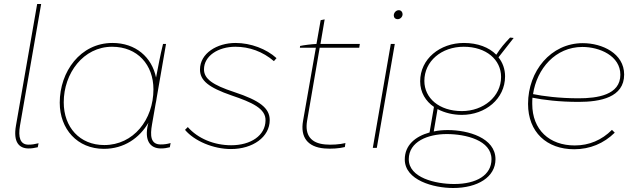

<svg xmlns="http://www.w3.org/2000/svg" viewBox="-20 -740 3194 961"><path d="M123 3C140 3 150 1 169 -3L173 -23C152 -18 140 -16 122 -16C81 -16 70 -53 80 -111L186 -720H166L60 -112C45 -28 76 3 123 3Z M785 3C802 3 814 1 830 -3L834 -24C816 -19 803 -17 784 -17C733 -17 731 -62 741 -118L759 -221C761 -230 763 -240 764 -249L811 -520H796C782 -464 772 -408 761 -352C740 -454 659 -525 543 -525C382 -525 279 -381 279 -226C279 -94 367 5 500 5C601 5 678 -49 723 -126L721 -119C701 -36 732 3 785 3ZM541 -506C669 -506 748 -415 748 -293C748 -141 648 -14 502 -14C379 -14 299 -103 299 -228C299 -373 397 -506 541 -506Z M1136 6C1245 6 1330 -54 1330 -139C1330 -199 1280 -237 1153 -279C1043 -315 1001 -346 1001 -393C1001 -460 1072 -506 1158 -506C1228 -506 1295 -482 1351 -434L1364 -449C1314 -495 1235 -525 1159 -525C1066 -525 981 -473 981 -392C981 -337 1024 -302 1140 -262C1240 -228 1311 -197 1309 -137C1308 -62 1236 -13 1137 -13C1051 -13 970 -47 920 -104L906 -90C953 -34 1048 6 1136 6Z M1604 3C1637 6 1679 3 1706 -4L1709 -24C1682 -17 1637 -14 1608 -17C1536 -23 1505 -64 1517 -135L1580 -501H1778L1781 -520H1584L1605 -643L1585 -639L1564 -520C1539 -519 1500 -514 1482 -510L1481 -501H1561L1497 -136C1482 -53 1520 -4 1604 3Z M1846 0H1866L1956 -520H1936ZM1971 -644C1983 -644 1995 -655 1995 -669C1995 -679 1988 -689 1976 -689C1962 -689 1951 -676 1951 -663C1951 -652 1958 -644 1971 -644Z M2292 -165C2409 -165 2508 -245 2508 -358C2508 -394 2496 -427 2475 -453L2551 -550L2533 -552C2503 -520 2487 -502 2464 -466C2428 -503 2371 -525 2302 -525C2182 -525 2083 -445 2083 -333C2083 -277 2111 -233 2152 -205L2130 -77C2058 -57 2006 -13 2006 58C2006 162 2150 201 2248 201C2371 201 2460 146 2460 57C2460 -50 2323 -89 2222 -89C2197 -89 2173 -87 2151 -82L2170 -194C2206 -175 2248 -165 2292 -165ZM2253 181C2160 181 2026 150 2026 57C2026 -32 2123 -69 2216 -69C2311 -69 2440 -38 2440 57C2440 136 2366 181 2253 181ZM2292 -184C2178 -184 2104 -249 2104 -335C2104 -434 2190 -506 2301 -506C2414 -506 2488 -441 2488 -355C2488 -256 2399 -184 2292 -184Z M2854 7C2933 7 3002 -22 3057 -76L3043 -90C2992 -39 2929 -12 2857 -12C2730 -12 2644 -90 2644 -220C2644 -230 2644 -241 2645 -251C2699 -240 2779 -230 2876 -230C2984 -230 3104 -252 3104 -367C3104 -472 2995 -524 2897 -524C2737 -524 2623 -384 2623 -220C2623 -79 2716 7 2854 7ZM2648 -269C2667 -396 2760 -505 2895 -505C2982 -505 3085 -460 3085 -366C3085 -264 2969 -248 2876 -248C2778 -248 2697 -259 2648 -269Z"/></svg>

Font: Fixel Display Thin
Style: Italic
Weight: 100
Italic angle: -10°
Designer: AlfaBravo + MacPaw
Foundry: Kyrylo Tkachov, Marchela Mozhyna, Serhii Makarenko, Maria Weinstein, Zakhar Kryvoshyya
Version: Version 1.210;Glyphs 3.2 (3217)